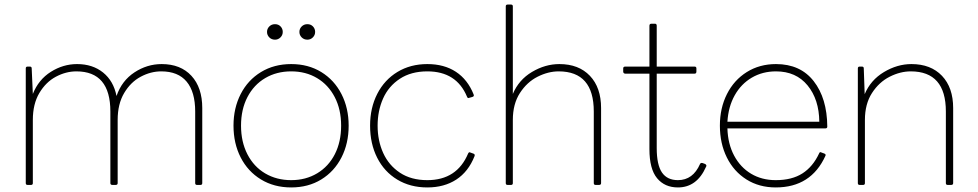

<svg xmlns="http://www.w3.org/2000/svg" viewBox="-20 -798 4289 842"><path d="M318 -517Q386 -517 432 -480Q478 -443 491 -377Q514 -444 569.5 -480.5Q625 -517 689 -517Q772 -517 819.5 -465.5Q867 -414 867 -324V5Q867 13 859 13H844Q836 13 836 5V-309Q836 -395 798.5 -440Q761 -485 687 -485Q641 -485 597 -461.5Q553 -438 524.5 -390Q496 -342 496 -272V5Q496 13 487 13H473Q464 13 464 5V-309Q464 -485 315 -485Q269 -485 225 -461.5Q181 -438 152.5 -390Q124 -342 124 -272V5Q124 13 116 13H101Q93 13 93 5V-498Q93 -506 101 -506H111Q119 -506 119 -498L124 -386Q149 -449 203 -483Q257 -517 318 -517Z M1004 -247Q1004 -324 1035.5 -385.5Q1067 -447 1124.5 -482Q1182 -517 1257 -517Q1332 -517 1389 -482Q1446 -447 1477.5 -385.5Q1509 -324 1509 -247Q1509 -169 1477.5 -107.5Q1446 -46 1389 -11Q1332 24 1257 24Q1182 24 1124.5 -11Q1067 -46 1035.5 -107.5Q1004 -169 1004 -247ZM1476 -247Q1476 -318 1448 -372Q1420 -426 1370.5 -455.5Q1321 -485 1257 -485Q1193 -485 1143 -455.5Q1093 -426 1065 -372Q1037 -318 1037 -247Q1037 -176 1065 -121.5Q1093 -67 1143 -37.5Q1193 -8 1257 -8Q1321 -8 1371 -38Q1421 -68 1448.5 -122Q1476 -176 1476 -247ZM1328 -692Q1343 -692 1352.5 -682Q1362 -672 1362 -658Q1362 -644 1352 -634Q1342 -624 1328 -624Q1313 -624 1303 -634Q1293 -644 1293 -658Q1293 -672 1303 -682Q1313 -692 1328 -692ZM1186 -692Q1201 -692 1210.5 -682Q1220 -672 1220 -658Q1220 -644 1210 -634Q1200 -624 1186 -624Q1171 -624 1161 -634Q1151 -644 1151 -658Q1151 -672 1161 -682Q1171 -692 1186 -692Z M2061 -113Q2034 -45 1981 -10.5Q1928 24 1854 24Q1779 24 1722 -10.5Q1665 -45 1634 -106.5Q1603 -168 1603 -247Q1603 -325 1634.5 -386.5Q1666 -448 1723 -482.5Q1780 -517 1854 -517Q1928 -517 1979.5 -483Q2031 -449 2057 -384Q2058 -382 2058 -379Q2058 -375 2052 -373L2038 -369L2034 -368Q2030 -368 2028 -374Q1982 -485 1854 -485Q1783 -485 1733.5 -452.5Q1684 -420 1660 -366Q1636 -312 1636 -247Q1636 -181 1660.5 -127Q1685 -73 1734 -40.5Q1783 -8 1854 -8Q1984 -8 2033 -125Q2037 -133 2043 -129L2057 -124Q2064 -121 2061 -113Z M2433 -517Q2518 -517 2567 -465.5Q2616 -414 2616 -324V5Q2616 13 2607 13H2592Q2584 13 2584 5V-309Q2584 -485 2430 -485Q2384 -485 2337.5 -461.5Q2291 -438 2260 -390Q2229 -342 2229 -272V5Q2229 13 2221 13H2206Q2198 13 2198 5V-770Q2198 -778 2206 -778H2221Q2229 -778 2229 -770V-386Q2255 -448 2313 -482.5Q2371 -517 2433 -517Z M2713 -484V-498Q2713 -506 2722 -506H2828V-685Q2828 -694 2837 -694H2852Q2860 -694 2860 -685V-506H3026Q3034 -506 3034 -498V-484Q3034 -475 3026 -475H2860V-149Q2860 -75 2883 -41.5Q2906 -8 2953 -8Q3019 -8 3050 -79Q3053 -85 3061 -83L3072 -79Q3076 -77 3077.5 -73.5Q3079 -70 3076 -66Q3036 24 2953 24Q2895 24 2861.5 -16.5Q2828 -57 2828 -144V-475H2722Q2718 -475 2715.5 -477.5Q2713 -480 2713 -484Z M3600 -115Q3537 24 3382 24Q3309 24 3253.5 -11Q3198 -46 3167.5 -107.5Q3137 -169 3137 -247Q3137 -324 3168 -385.5Q3199 -447 3255 -482Q3311 -517 3383 -517Q3490 -517 3548.5 -442Q3607 -367 3608 -243Q3608 -235 3600 -235H3170Q3172 -167 3199.5 -115.5Q3227 -64 3274 -36Q3321 -8 3382 -8Q3453 -8 3499 -37.5Q3545 -67 3572 -125Q3575 -134 3583 -129L3594 -125Q3603 -122 3600 -115ZM3383 -485Q3324 -485 3277 -457.5Q3230 -430 3202 -380Q3174 -330 3170 -264H3573Q3572 -362 3521.5 -423.5Q3471 -485 3383 -485Z M3977 -517Q4062 -517 4111 -465.5Q4160 -414 4160 -324V5Q4160 13 4151 13H4136Q4128 13 4128 5V-309Q4128 -485 3974 -485Q3928 -485 3881.5 -461.5Q3835 -438 3804 -390Q3773 -342 3773 -272V5Q3773 13 3765 13H3750Q3742 13 3742 5V-498Q3742 -506 3750 -506H3760Q3768 -506 3768 -498L3772 -385Q3798 -447 3856.5 -482Q3915 -517 3977 -517Z"/></svg>

Font: LINE Seed JP_TTF Thin
Style: Regular
Weight: 250
Designer: LY Corporation & Fontrix & Fontworks
Version: Version 1.008